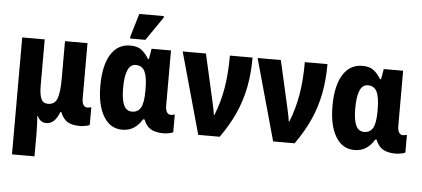

<svg xmlns="http://www.w3.org/2000/svg" viewBox="-61 -914 2839 1292"><g transform="rotate(5 1358.5 -268.0)"><path d="M59 240V-550H211V-236Q211 -179 224 -149.5Q237 -120 270 -120Q317 -120 332.5 -163Q348 -206 348 -293V-550H500V-179Q500 -147 510 -132.5Q520 -118 536 -118Q551 -118 563 -123V-3Q557 2 534.5 6Q512 10 499 10Q444 10 413.5 -8.5Q383 -27 365 -72H358Q344 -33 322 -11.5Q300 10 271 10Q249 10 234.5 -0.5Q220 -11 209 -33H206Q208 -11 209.5 20Q211 51 211 80V240Z M783 10Q702 10 656.5 -65.5Q611 -141 611 -272Q611 -409 657.5 -484Q704 -559 789 -559Q839 -559 866.5 -536.5Q894 -514 914 -480H921L933 -550H1064V-179Q1064 -147 1074 -132.5Q1084 -118 1100 -118Q1115 -118 1127 -123V-3Q1121 2 1098.5 6Q1076 10 1064 10Q1009 10 976.5 -8.5Q944 -27 927 -72H917Q895 -34 862 -12Q829 10 783 10ZM838 -117Q878 -117 897 -150Q916 -183 916 -262V-277Q916 -357 898 -394.5Q880 -432 836 -432Q800 -432 782.5 -390.5Q765 -349 765 -271Q765 -192 782.5 -154.5Q800 -117 838 -117ZM783 -606V-619L830 -776H996V-766L886 -606Z M1296 0 1143 -550H1300L1373 -227Q1377 -206 1382 -184Q1387 -162 1389 -143H1393Q1429 -233 1445.5 -330.5Q1462 -428 1462 -550H1615Q1615 -442 1597 -349.5Q1579 -257 1541 -172Q1503 -87 1441 0Z M1802 0 1649 -550H1806L1879 -227Q1883 -206 1888 -184Q1893 -162 1895 -143H1899Q1935 -233 1951.5 -330.5Q1968 -428 1968 -550H2121Q2121 -442 2103 -349.5Q2085 -257 2047 -172Q2009 -87 1947 0Z M2351 10Q2270 10 2224.5 -65.5Q2179 -141 2179 -272Q2179 -409 2225.5 -484Q2272 -559 2357 -559Q2407 -559 2434.5 -536.5Q2462 -514 2482 -480H2489L2501 -550H2632V-179Q2632 -147 2642 -132.5Q2652 -118 2668 -118Q2683 -118 2695 -123V-3Q2689 2 2666.5 6Q2644 10 2632 10Q2577 10 2544.5 -8.5Q2512 -27 2495 -72H2485Q2463 -34 2430 -12Q2397 10 2351 10ZM2406 -117Q2446 -117 2465 -150Q2484 -183 2484 -262V-277Q2484 -357 2466 -394.5Q2448 -432 2404 -432Q2368 -432 2350.5 -390.5Q2333 -349 2333 -271Q2333 -192 2350.5 -154.5Q2368 -117 2406 -117Z"/></g></svg>

Font: Noto Sans Condensed ExtraBold
Style: Regular
Weight: 800
Width: 3
Designer: Monotype Design Team
Foundry: Monotype Imaging Inc.
Version: Version 2.013; ttfautohint (v1.8.4.7-5d5b)